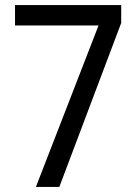

<svg xmlns="http://www.w3.org/2000/svg" viewBox="-20 -734 540 754"><path d="M367 -634 121 0H213L456 -644V-714H39V-634Z"/></svg>

Font: Noto Sans Gurmukhi SemiCondensed
Style: Regular
Weight: 400
Width: 4
Designer: Jelle Bosma - Monotype Design Team
Foundry: Monotype Imaging Inc.
Version: Version 2.004